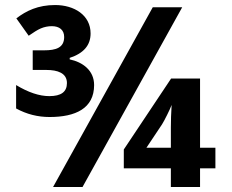

<svg xmlns="http://www.w3.org/2000/svg" viewBox="-20 -743 920 763"><path d="M199 -723C131 -723 84 -700 45 -670L94 -601C113 -614 128 -624 142 -630C156 -636 171 -639 186 -639C216 -639 235 -624 235 -596C235 -553 202 -543 155 -543H110V-465H165C208 -465 246 -453 246 -413C246 -378 223 -361 176 -361C136 -361 92 -376 44 -405V-312C86 -289 130 -278 177 -278C280 -278 354 -312 354 -405C354 -463 309 -496 257 -507V-513C312 -531 340 -563 340 -610C340 -683 275 -723 199 -723ZM704 -714H587L191 0H308ZM836 -74V-156H775V-431H660L472 -149V-74H659V0H775V-74ZM659 -156H562L624 -249C632 -261 657 -311 662 -326C660 -294 659 -264 659 -236Z"/></svg>

Font: Passageway
Style: Regular
Weight: 700
Foundry: Ascender Corporation
Version: Version 1.11